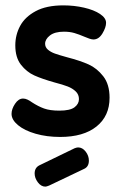

<svg xmlns="http://www.w3.org/2000/svg" viewBox="-20 -501 454 715"><path d="M149 194Q133 194 121 178Q109 162 109 145Q109 124 126 115L258 51Q266 48 271 48Q287 48 299 63.5Q311 79 311 97Q311 120 293 128L163 190Q153 194 149 194ZM274 -132Q274 -149 262 -160.5Q250 -172 232 -179Q214 -186 183 -194Q137 -207 108 -220Q79 -233 58 -260Q37 -287 37 -332Q37 -371 55 -404.5Q73 -438 113 -459.5Q153 -481 216 -481Q256 -481 293 -472.5Q330 -464 352.5 -449Q375 -434 375 -416Q375 -399 361.5 -376.5Q348 -354 328 -354Q322 -354 313 -357Q304 -360 295 -364Q274 -373 257 -378Q240 -383 218 -383Q184 -383 166 -369Q148 -355 148 -338Q148 -325 158.5 -316Q169 -307 184.5 -301.5Q200 -296 229 -288Q279 -275 310 -261Q341 -247 364.5 -217Q388 -187 388 -137Q388 -69 339.5 -30Q291 9 204 9Q154 9 112.5 -3Q71 -15 47 -35Q23 -55 23 -77Q23 -95 36 -114.5Q49 -134 66 -134Q74 -134 82.5 -130Q91 -126 99 -120Q122 -105 144 -97Q166 -89 201 -89Q241 -89 257.5 -101.5Q274 -114 274 -132Z"/></svg>

Font: Dosis
Style: Regular
Weight: 400
Designer: Edgar Tolentino, Pablo Impallari, Igino Marini
Foundry: Edgar Tolentino, Pablo Impallari, Igino Marini
Version: Version 1.007;Glyphs 3.1.1 (3134)